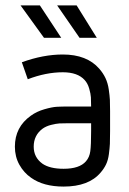

<svg xmlns="http://www.w3.org/2000/svg" viewBox="-20 -686 478 712"><path d="M191.9 -666H264.2L338.9 -545.9H274.9ZM56.2 -666H127.9L207 -545.9H143.1ZM388.2 -200.2Q388.2 -168 387.5 -152.3Q386.7 -136.7 383.8 -114.5Q380.9 -92.3 373.3 -76.4Q365.7 -60.5 353 -45.9Q309.1 5.9 215.8 5.9Q141.1 5.9 95.2 -26.9Q68.4 -45.4 51.8 -75.2Q35.2 -105 35.2 -142.1Q35.2 -214.8 94.2 -256.8Q115.7 -272.5 144.5 -280.8Q173.3 -289.1 190.7 -290Q208 -291 235.8 -291H317.9Q317.9 -312.5 317.1 -325.2Q316.4 -337.9 310.8 -357.4Q305.2 -377 293.9 -389.2Q268.1 -418 212.9 -418Q150.4 -418 83 -392.1L61 -455.1Q140.1 -483.9 212.9 -483.9Q302.2 -483.9 348.1 -431.2Q362.3 -415 371.1 -396.5Q379.9 -377.9 383.3 -354.5Q386.7 -331.1 387.5 -315.9Q388.2 -300.8 388.2 -273.9ZM317.9 -200.2V-229H235.8Q212.9 -229 200.4 -228.3Q188 -227.5 169.7 -222.9Q151.4 -218.3 138.2 -209Q105 -184.6 105 -142.1Q105 -102.5 137.2 -79.1Q164.6 -60.1 215.8 -60.1Q274.9 -60.1 298.8 -87.9Q312 -103 314.9 -125.5Q317.9 -147.9 317.9 -200.2Z"/></svg>

Font: Gidolinya
Style: Regular
Weight: 400
Version: Version 1.0.3